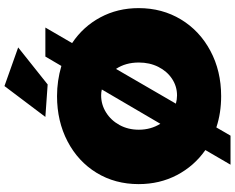

<svg xmlns="http://www.w3.org/2000/svg" viewBox="-114 -860 1029 840"><g transform="rotate(-90 400.0 -439.5)"><path d="M785 -347Q785 -244 735.5 -162Q686 -80 598 -33Q510 14 400 14Q326 14 263 -7L227 55H100L164 -55Q94 -104 54.5 -179.5Q15 -255 15 -347Q15 -450 64.5 -531Q114 -612 202 -658Q290 -704 400 -704Q467 -704 532 -685L573 -755H700L632 -638Q704 -590 744.5 -514.5Q785 -439 785 -347ZM279 -252 429 -508Q417 -511 403 -511Q363 -511 328.5 -489.5Q294 -468 273.5 -430.5Q253 -393 253 -346Q253 -294 279 -252ZM547 -346Q547 -404 519 -446L367 -184Q385 -179 403 -179Q443 -179 476 -201Q509 -223 528 -261Q547 -299 547 -346ZM444 -934 613 -874 451 -745 309 -755Z"/></g></svg>

Font: Gontserrat Black
Style: Regular
Weight: 900
Designer: Julieta Ulanovsky
Foundry: Julieta Ulanovsky
Version: Version 6.001